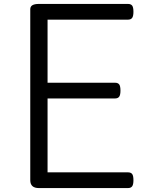

<svg xmlns="http://www.w3.org/2000/svg" viewBox="-20 -957 740 977"><path d="M178 0Q156 0 145 -10Q134 -20 134 -40V-910Q134 -924 145 -930.5Q156 -937 178 -937H631Q646 -937 652.5 -928.5Q659 -920 659 -897Q659 -875 652.5 -866Q646 -857 631 -857H222V-536H565Q580 -536 586.5 -527.5Q593 -519 593 -496Q593 -474 586.5 -465Q580 -456 565 -456H222V-80H631Q646 -80 652.5 -71.5Q659 -63 659 -40Q659 -18 652.5 -9Q646 0 631 0Z"/></svg>

Font: Playwrite US Modern
Style: Regular
Weight: 400
Designer: Veronika Burian, José Scaglione
Foundry: TypeTogether
Version: Version 1.002